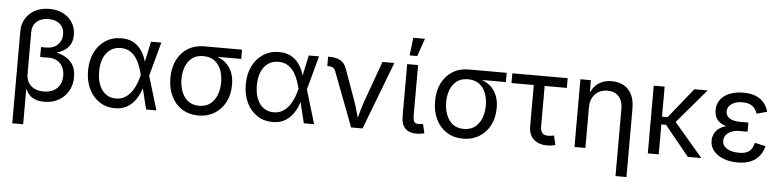

<svg xmlns="http://www.w3.org/2000/svg" viewBox="-52 -1050 6272 1542"><g transform="rotate(5 3084.0 -278.5)"><path d="M77.1 204.1V-537.1Q77.1 -596.7 104.7 -641.6Q132.3 -686.5 181.4 -711.9Q230.5 -737.3 294.9 -737.3Q357.9 -737.3 406 -712.6Q454.1 -688 481.2 -644.8Q508.3 -601.6 508.3 -544.9Q508.3 -490.7 481.9 -455.3Q455.6 -419.9 408.4 -401.6Q361.3 -383.3 298.3 -379.4V-405.3Q364.3 -401.9 418.9 -381.8Q473.6 -361.8 506.3 -320.1Q539.1 -278.3 539.1 -209Q539.1 -145 510.5 -95.5Q481.9 -45.9 431.9 -18.1Q381.8 9.8 316.4 9.8Q275.9 9.8 242.7 -3.2Q209.5 -16.1 186.5 -45.2Q163.6 -74.2 154.3 -122.1H165V204.1ZM305.2 -72.3Q350.1 -72.3 383.1 -89.1Q416 -106 433.8 -137Q451.7 -168 451.7 -210Q451.7 -272.5 417 -309.3Q382.3 -346.2 322.8 -346.2H253.9V-425.8H293.5Q333 -425.8 361.6 -440.2Q390.1 -454.6 405.8 -481Q421.4 -507.3 421.4 -543.5Q421.4 -595.2 387.2 -625.2Q353 -655.3 294.9 -655.3Q235.4 -655.3 200.2 -624Q165 -592.8 165 -539.1V-199.2Q165 -163.1 181.2 -134.3Q197.3 -105.5 228.5 -88.9Q259.8 -72.3 305.2 -72.3Z M886.2 11.7Q815.9 11.7 761.7 -24.4Q707.5 -60.5 677 -124.3Q646.5 -188 646.5 -270.5Q646.5 -354 677.5 -417.5Q708.5 -481 763.7 -516.8Q818.8 -552.7 890.1 -552.7Q945.3 -552.7 983.6 -533Q1022 -513.2 1046.4 -481.4Q1070.8 -449.7 1084.5 -412.8Q1098.1 -376 1104 -342.3H1135.7L1138.7 -274.4L1221.2 0H1138.2L1071.3 -274.4Q1064.9 -300.3 1053.5 -334Q1042 -367.7 1022.2 -399.9Q1002.4 -432.1 970.7 -453.1Q939 -474.1 892.6 -474.1Q844.7 -474.1 809.3 -449.5Q773.9 -424.8 754.9 -379.2Q735.8 -333.5 735.8 -270Q735.8 -208 754.4 -162.4Q772.9 -116.7 807.1 -91.8Q841.3 -66.9 887.7 -66.9Q933.1 -66.9 965.3 -88.4Q997.6 -109.9 1019 -142.8Q1040.5 -175.8 1053 -210.4Q1065.4 -245.1 1071.3 -271.5L1130.4 -545.9H1213.4L1138.7 -271.5L1135.7 -206.5H1108.4Q1100.6 -173.3 1085.4 -135.5Q1070.3 -97.7 1044.9 -64.2Q1019.5 -30.8 980.7 -9.5Q941.9 11.7 886.2 11.7Z M1559.1 11.7Q1484.9 11.7 1428.7 -23.7Q1372.6 -59.1 1341.6 -122.3Q1310.5 -185.5 1310.5 -269.5Q1310.5 -353.5 1341.8 -415.5Q1373 -477.5 1429 -511.7Q1484.9 -545.9 1559.1 -545.9H1863.8V-471.2H1624.5L1559.1 -467.3Q1504.4 -467.3 1469.2 -440.4Q1434.1 -413.6 1417 -368.7Q1399.9 -323.7 1399.9 -269.5Q1399.9 -215.8 1417 -169.4Q1434.1 -123 1469.2 -95Q1504.4 -66.9 1559.1 -66.9Q1614.3 -66.9 1649.9 -95.2Q1685.5 -123.5 1702.6 -169.7Q1719.7 -215.8 1719.7 -269.5Q1719.7 -323.7 1702.6 -368.7Q1685.5 -413.6 1649.9 -440.4Q1614.3 -467.3 1559.1 -467.3V-489.3Q1614.7 -489.3 1660.6 -474.9Q1706.5 -460.4 1739.5 -431.6Q1772.5 -402.8 1790.5 -359.1Q1808.6 -315.4 1808.6 -256.8Q1808.6 -179.2 1777.3 -118.4Q1746.1 -57.6 1689.9 -22.9Q1633.8 11.7 1559.1 11.7Z M2157.7 11.7Q2087.4 11.7 2033.2 -24.4Q1979 -60.5 1948.5 -124.3Q1918 -188 1918 -270.5Q1918 -354 1949 -417.5Q1980 -481 2035.2 -516.8Q2090.3 -552.7 2161.6 -552.7Q2216.8 -552.7 2255.1 -533Q2293.5 -513.2 2317.9 -481.4Q2342.3 -449.7 2356 -412.8Q2369.6 -376 2375.5 -342.3H2407.2L2410.2 -274.4L2492.7 0H2409.7L2342.8 -274.4Q2336.4 -300.3 2325 -334Q2313.5 -367.7 2293.7 -399.9Q2273.9 -432.1 2242.2 -453.1Q2210.4 -474.1 2164.1 -474.1Q2116.2 -474.1 2080.8 -449.5Q2045.4 -424.8 2026.4 -379.2Q2007.3 -333.5 2007.3 -270Q2007.3 -208 2025.9 -162.4Q2044.4 -116.7 2078.6 -91.8Q2112.8 -66.9 2159.2 -66.9Q2204.6 -66.9 2236.8 -88.4Q2269 -109.9 2290.5 -142.8Q2312 -175.8 2324.5 -210.4Q2336.9 -245.1 2342.8 -271.5L2401.9 -545.9H2484.9L2410.2 -271.5L2407.2 -206.5H2379.9Q2372.1 -173.3 2356.9 -135.5Q2341.8 -97.7 2316.4 -64.2Q2291 -30.8 2252.2 -9.5Q2213.4 11.7 2157.7 11.7Z M2791 0 2625 -436.5Q2617.2 -458 2604.7 -466.1Q2592.3 -474.1 2569.8 -474.1H2557.6V-549.8H2572.3Q2623.5 -549.8 2657.2 -530.5Q2690.9 -511.2 2706.1 -469.2L2794.9 -222.2Q2813.5 -171.4 2826.4 -121.6Q2839.4 -71.8 2853.5 -24.9H2821.3Q2835.4 -71.8 2848.4 -121.8Q2861.3 -171.9 2879.4 -222.2L2996.1 -545.9H3091.8L2883.3 0Z M3317.9 3.9Q3256.3 3.9 3225.8 -29.1Q3195.3 -62 3195.3 -121.1V-545.9H3283.2V-143.1Q3283.2 -105.5 3292.2 -90.1Q3301.3 -74.7 3328.6 -74.7Q3342.8 -74.7 3350.1 -75.7Q3357.4 -76.7 3363.8 -78.6L3381.3 -4.4Q3369.6 -1 3352.5 1.5Q3335.4 3.9 3317.9 3.9ZM3209 -617.2 3225.6 -760.7H3319.8L3270 -617.2Z M3692.9 11.7Q3618.7 11.7 3562.5 -23.7Q3506.3 -59.1 3475.3 -122.3Q3444.3 -185.5 3444.3 -269.5Q3444.3 -353.5 3475.6 -415.5Q3506.8 -477.5 3562.7 -511.7Q3618.7 -545.9 3692.9 -545.9H3997.6V-471.2H3758.3L3692.9 -467.3Q3638.2 -467.3 3603 -440.4Q3567.9 -413.6 3550.8 -368.7Q3533.7 -323.7 3533.7 -269.5Q3533.7 -215.8 3550.8 -169.4Q3567.9 -123 3603 -95Q3638.2 -66.9 3692.9 -66.9Q3748 -66.9 3783.7 -95.2Q3819.3 -123.5 3836.4 -169.7Q3853.5 -215.8 3853.5 -269.5Q3853.5 -323.7 3836.4 -368.7Q3819.3 -413.6 3783.7 -440.4Q3748 -467.3 3692.9 -467.3V-489.3Q3748.5 -489.3 3794.4 -474.9Q3840.3 -460.4 3873.3 -431.6Q3906.2 -402.8 3924.3 -359.1Q3942.4 -315.4 3942.4 -256.8Q3942.4 -179.2 3911.1 -118.4Q3879.9 -57.6 3823.7 -22.9Q3767.6 11.7 3692.9 11.7Z M4372.6 6.8Q4301.8 6.8 4262.2 -30.5Q4222.7 -67.9 4222.7 -134.8V-467.3H4043V-545.9H4489.3V-467.3H4310.5V-141.6Q4310.5 -105 4325.4 -88.1Q4340.3 -71.3 4374.5 -71.3Q4383.3 -71.3 4396.2 -73.2Q4409.2 -75.2 4419.9 -77.1L4437.5 -2.9Q4425.3 1.5 4408 4.2Q4390.6 6.8 4372.6 6.8Z M4679.7 -327.1V0H4591.8V-545.9H4676.3L4676.8 -413.6H4664.6Q4689.5 -489.3 4735.6 -521Q4781.7 -552.7 4843.8 -552.7Q4898.9 -552.7 4940.7 -530Q4982.4 -507.3 5005.6 -461.7Q5028.8 -416 5028.8 -346.7V204.1H4940.4V-339.4Q4940.4 -402.3 4907.5 -438Q4874.5 -473.6 4817.4 -473.6Q4778.3 -473.6 4747.1 -456.5Q4715.8 -439.5 4697.8 -406.7Q4679.7 -374 4679.7 -327.1Z M5271 -545.9V0H5183.1V-545.9ZM5617.7 -545.9 5358.4 -241.2H5237.8V-303.7H5315.9L5510.7 -545.9ZM5505.4 0 5306.6 -243.7 5354 -305.7 5614.7 0Z M5906.7 9.8Q5843.3 9.8 5792.7 -9.8Q5742.2 -29.3 5713.1 -64.7Q5684.1 -100.1 5684.1 -147.5Q5684.1 -169.9 5692.9 -193.8Q5701.7 -217.8 5723.9 -238.3Q5746.1 -258.8 5786.4 -271.5Q5826.7 -284.2 5889.6 -284.2H5965.8V-243.2H5900.4Q5862.3 -243.2 5834.7 -231.2Q5807.1 -219.2 5792 -199Q5776.9 -178.7 5776.9 -153.3Q5776.9 -115.7 5813.2 -92.3Q5849.6 -68.8 5910.6 -68.8Q5949.7 -68.8 5973.9 -79.1Q5998 -89.4 6011.5 -109.6Q6024.9 -129.9 6032.2 -159.7L6118.7 -140.1Q6108.4 -94.2 6081.8 -60.5Q6055.2 -26.9 6011.7 -8.5Q5968.3 9.8 5906.7 9.8ZM5889.6 -261.7Q5828.1 -261.7 5789.6 -273.4Q5751 -285.2 5730.5 -304.4Q5710 -323.7 5702.4 -346.9Q5694.8 -370.1 5694.8 -392.1Q5694.8 -442.9 5721.4 -478.8Q5748 -514.6 5795.7 -533.7Q5843.3 -552.7 5905.3 -552.7Q5962.9 -552.7 6003.9 -536.6Q6044.9 -520.5 6070.8 -490.2Q6096.7 -460 6108.9 -416.5L6024.9 -393.6Q6013.7 -431.6 5985.4 -453.4Q5957 -475.1 5904.8 -475.1Q5850.1 -475.1 5817.1 -451.7Q5784.2 -428.2 5784.2 -390.6Q5784.2 -357.9 5813.2 -337.4Q5842.3 -316.9 5900.4 -316.9H5965.8V-261.7Z"/></g></svg>

Font: Inter Variable
Style: Regular
Weight: 400
Designer: Rasmus Andersson
Foundry: rsms
Version: Version 4.001;git-9221beed3